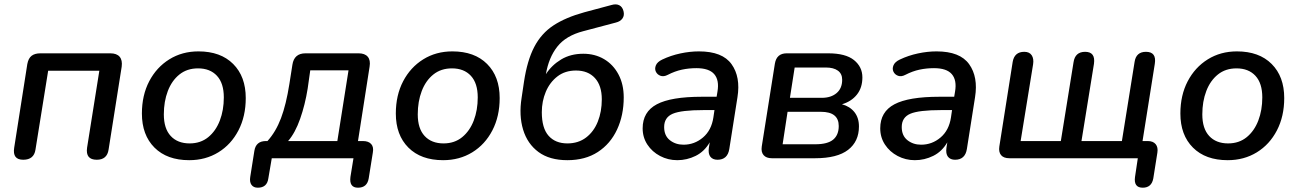

<svg xmlns="http://www.w3.org/2000/svg" viewBox="-20 -736 6040 893"><path d="M88 7Q37 7 46 -49L107 -438Q112 -465 127 -476.5Q142 -488 168 -488H493Q523 -488 536.5 -472Q550 -456 546 -426L485 -40Q478 7 430 7Q377 7 385 -49L442 -407H204L145 -40Q138 7 88 7Z M860 9Q757 9 698.5 -49.5Q640 -108 640 -208Q640 -293 674 -358Q708 -423 767.5 -460Q827 -497 903 -497Q1006 -497 1064.5 -438.5Q1123 -380 1123 -280Q1123 -195 1089 -129.5Q1055 -64 995.5 -27.5Q936 9 860 9ZM862 -69Q913 -69 948.5 -98Q984 -127 1002.5 -175.5Q1021 -224 1021 -283Q1021 -349 989 -383.5Q957 -418 901 -418Q850 -418 814.5 -389.5Q779 -361 760.5 -312.5Q742 -264 742 -204Q742 -138 774 -103.5Q806 -69 862 -69Z M1179 137Q1159 137 1149.5 123.5Q1140 110 1144 86L1163 -34Q1170 -80 1217 -80H1224Q1263 -123 1287 -186.5Q1311 -250 1326 -346L1340 -435Q1348 -488 1401 -488H1648Q1677 -488 1690.5 -472Q1704 -456 1699 -426L1645 -80H1668Q1694 -80 1706.5 -66Q1719 -52 1714 -26L1695 93Q1688 137 1645 137Q1603 137 1610 86L1624 0H1244L1228 94Q1222 137 1179 137ZM1320 -80H1549L1601 -409H1423L1411 -324Q1399 -249 1376 -183.5Q1353 -118 1320 -80Z M2041 9Q1938 9 1879.5 -49.5Q1821 -108 1821 -208Q1821 -293 1855 -358Q1889 -423 1948.5 -460Q2008 -497 2084 -497Q2187 -497 2245.5 -438.5Q2304 -380 2304 -280Q2304 -195 2270 -129.5Q2236 -64 2176.5 -27.5Q2117 9 2041 9ZM2043 -69Q2094 -69 2129.5 -98Q2165 -127 2183.5 -175.5Q2202 -224 2202 -283Q2202 -349 2170 -383.5Q2138 -418 2082 -418Q2031 -418 1995.5 -389.5Q1960 -361 1941.5 -312.5Q1923 -264 1923 -204Q1923 -138 1955 -103.5Q1987 -69 2043 -69Z M2619 9Q2536 9 2484.5 -29Q2433 -67 2413 -133Q2393 -199 2406 -281L2417 -355Q2432 -455 2465 -518Q2498 -581 2554.5 -618Q2611 -655 2698 -679L2825 -713Q2846 -719 2860.5 -711.5Q2875 -704 2880 -684Q2885 -664 2875 -650Q2865 -636 2844 -631L2693 -591Q2612 -570 2572 -519Q2532 -468 2519 -391Q2546 -433 2590 -459.5Q2634 -486 2693 -486Q2747 -486 2789.5 -461Q2832 -436 2856.5 -390Q2881 -344 2881 -283Q2881 -200 2850 -133.5Q2819 -67 2760.5 -29Q2702 9 2619 9ZM2619 -69Q2670 -69 2706 -96.5Q2742 -124 2760.5 -170.5Q2779 -217 2779 -274Q2779 -338 2747 -373Q2715 -408 2659 -408Q2608 -408 2572.5 -380.5Q2537 -353 2518.5 -309Q2500 -265 2500 -214Q2500 -140 2531.5 -104.5Q2563 -69 2619 -69Z M3130 9Q3087 9 3050 -10.5Q3013 -30 2991 -63.5Q2969 -97 2969 -139Q2969 -216 3035 -251Q3101 -286 3244 -286H3313L3317 -310Q3326 -363 3302 -391Q3278 -419 3219 -419Q3184 -419 3151.5 -412Q3119 -405 3086 -388Q3067 -378 3052 -383.5Q3037 -389 3030.5 -402.5Q3024 -416 3030.5 -432Q3037 -448 3060 -459Q3100 -478 3144.5 -487.5Q3189 -497 3231 -497Q3340 -497 3382.5 -437.5Q3425 -378 3410 -284L3372 -43Q3364 7 3317 7Q3295 7 3284 -7Q3273 -21 3277 -49L3281 -74Q3256 -31 3215.5 -11Q3175 9 3130 9ZM3159 -63Q3210 -63 3249.5 -96.5Q3289 -130 3298 -190L3303 -224H3253Q3149 -224 3109 -207Q3069 -190 3069 -145Q3069 -105 3095.5 -84Q3122 -63 3159 -63Z M3570 0Q3544 0 3531.5 -14.5Q3519 -29 3523 -55L3584 -440Q3592 -488 3639 -488H3832Q3913 -488 3952 -456.5Q3991 -425 3991 -376Q3991 -328 3965.5 -296Q3940 -264 3896 -251Q3933 -241 3954 -214.5Q3975 -188 3975 -148Q3975 -78 3924.5 -39Q3874 0 3771 0ZM3654 -281H3802Q3845 -281 3871 -303Q3897 -325 3897 -365Q3897 -393 3877 -407.5Q3857 -422 3821 -422H3676ZM3620 -65H3772Q3829 -65 3855 -86.5Q3881 -108 3881 -150Q3881 -216 3798 -216H3643Z M4235 9Q4192 9 4155 -10.5Q4118 -30 4096 -63.5Q4074 -97 4074 -139Q4074 -216 4140 -251Q4206 -286 4349 -286H4418L4422 -310Q4431 -363 4407 -391Q4383 -419 4324 -419Q4289 -419 4256.5 -412Q4224 -405 4191 -388Q4172 -378 4157 -383.5Q4142 -389 4135.5 -402.5Q4129 -416 4135.5 -432Q4142 -448 4165 -459Q4205 -478 4249.5 -487.5Q4294 -497 4336 -497Q4445 -497 4487.5 -437.5Q4530 -378 4515 -284L4477 -43Q4469 7 4422 7Q4400 7 4389 -7Q4378 -21 4382 -49L4386 -74Q4361 -31 4320.5 -11Q4280 9 4235 9ZM4264 -63Q4315 -63 4354.5 -96.5Q4394 -130 4403 -190L4408 -224H4358Q4254 -224 4214 -207Q4174 -190 4174 -145Q4174 -105 4200.5 -84Q4227 -63 4264 -63Z M5295 137Q5252 137 5259 87L5272 0H4675Q4648 0 4636 -14.5Q4624 -29 4628 -55L4690 -448Q4698 -495 4744 -495Q4768 -495 4778.5 -479Q4789 -463 4785 -437L4727 -80H4914L4973 -446Q4980 -495 5027 -495Q5076 -495 5068 -439L5010 -80H5198L5257 -448Q5264 -495 5310 -495Q5360 -495 5351 -439L5294 -80H5318Q5343 -80 5355 -65.5Q5367 -51 5363 -26L5344 94Q5336 137 5295 137Z M5690 9Q5587 9 5528.5 -49.5Q5470 -108 5470 -208Q5470 -293 5504 -358Q5538 -423 5597.5 -460Q5657 -497 5733 -497Q5836 -497 5894.5 -438.5Q5953 -380 5953 -280Q5953 -195 5919 -129.5Q5885 -64 5825.5 -27.5Q5766 9 5690 9ZM5692 -69Q5743 -69 5778.5 -98Q5814 -127 5832.5 -175.5Q5851 -224 5851 -283Q5851 -349 5819 -383.5Q5787 -418 5731 -418Q5680 -418 5644.5 -389.5Q5609 -361 5590.5 -312.5Q5572 -264 5572 -204Q5572 -138 5604 -103.5Q5636 -69 5692 -69Z"/></svg>

Font: Nunito SemiBold
Style: Italic
Weight: 600
Italic angle: -9°
Designer: Vernon Adams
Foundry: Vernon Adams
Version: Version 3.601; ttfautohint (v1.8.2.53-6de2)